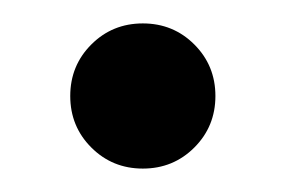

<svg xmlns="http://www.w3.org/2000/svg" viewBox="-20 -454 244 164"><path d="M58 -416Q76 -434 102 -434Q128 -434 146 -416Q164 -398 164 -372Q164 -346 146 -328Q128 -310 102 -310Q76 -310 58 -328Q40 -346 40 -372Q40 -398 58 -416Z"/></svg>

Font: EB Garamond 08
Style: Regular
Weight: 400
Version: Version 0.016 ; ttfautohint (v1.5)